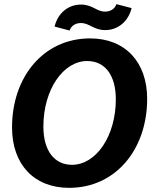

<svg xmlns="http://www.w3.org/2000/svg" viewBox="-20 -891 746 925"><path d="M313 14C537 14 689 -171 689 -415C689 -591 584 -706 414 -706C190 -706 38 -521 38 -277C38 -100 143 14 313 14ZM327 -97C241 -97 189 -166 189 -281C189 -460 285 -597 400 -597C487 -597 538 -527 538 -413C538 -234 442 -97 327 -97ZM243 -763 315 -744C324 -767 343 -780 370 -780C411 -780 431 -746 487 -746C549 -746 599 -789 614 -852L541 -871C533 -848 512 -835 486 -835C445 -835 426 -869 370 -869C307 -869 258 -826 243 -763Z"/></svg>

Font: Ronzino Bold
Style: Italic
Weight: 700
Italic angle: -8°
Designer: Nunzio Mazzaferro
Foundry: Collletttivo
Version: Version 1.000;Glyphs 3.3 (3337)